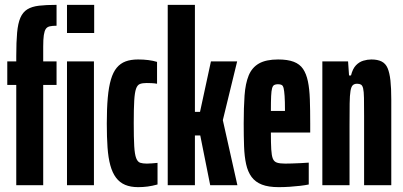

<svg xmlns="http://www.w3.org/2000/svg" viewBox="-20 -763 1659 791"><path d="M47 0V-413H10V-510H47V-532Q47 -590 50.5 -628.5Q54 -667 64 -690Q74 -713 92.5 -724.5Q111 -736 140.5 -739.5Q170 -743 213 -743V-657Q196 -657 185 -654.5Q174 -652 168.5 -643.5Q163 -635 160.5 -618Q158 -601 158 -571V-510H213V-413H158V0ZM256 0V-510H367V0ZM256 -627V-743H368V-627Z M549 8Q518 8 495.5 -1.5Q473 -11 458 -31Q443 -51 434.5 -82Q426 -113 423 -155.5Q420 -198 420 -254Q420 -316 424 -360.5Q428 -405 437 -435.5Q446 -466 461 -484Q476 -502 497.5 -510Q519 -518 549 -518Q571 -518 591 -515.5Q611 -513 627 -508V-418Q616 -420 604 -420.5Q592 -421 584 -421Q567 -421 556.5 -417Q546 -413 540.5 -397.5Q535 -382 533 -348.5Q531 -315 531 -256Q531 -195 533 -161Q535 -127 541 -111.5Q547 -96 557.5 -92.5Q568 -89 585 -89Q595 -89 606.5 -90Q618 -91 629 -92V-3Q607 3 588 5.5Q569 8 549 8Z M671 0V-743H783V-302H804L849 -510H957L898 -268L958 0H846L805 -205H783V0Z M1128 8Q1086 8 1059 -2.5Q1032 -13 1016.5 -34Q1001 -55 994 -86.5Q987 -118 985.5 -160Q984 -202 984 -254Q984 -320 987.5 -369.5Q991 -419 1004.5 -452Q1018 -485 1047 -501.5Q1076 -518 1126 -518Q1165 -518 1190 -508.5Q1215 -499 1228.5 -479Q1242 -459 1248.5 -428Q1255 -397 1256.5 -354Q1258 -311 1258 -254V-217H1096Q1096 -173 1097.5 -147.5Q1099 -122 1104 -109.5Q1109 -97 1121 -93Q1133 -89 1155 -89Q1164 -89 1182 -89.5Q1200 -90 1220 -91Q1240 -92 1252 -93V-3Q1238 0 1217 2.5Q1196 5 1173 6.5Q1150 8 1128 8ZM1154 -286V-310Q1154 -346 1152.5 -367.5Q1151 -389 1148.5 -399.5Q1146 -410 1140.5 -413Q1135 -416 1125 -416Q1116 -416 1110 -413Q1104 -410 1101 -399.5Q1098 -389 1097 -367Q1096 -345 1096 -306H1174Z M1308 0V-510H1414L1418 -452H1426Q1433 -480 1446.5 -494Q1460 -508 1477 -513Q1494 -518 1510 -518Q1536 -518 1552.5 -509.5Q1569 -501 1577 -482Q1585 -463 1588.5 -431.5Q1592 -400 1592 -353V0H1480V-284Q1480 -332 1479.5 -359.5Q1479 -387 1476 -399Q1473 -411 1467 -414.5Q1461 -418 1451 -418Q1440 -418 1433.5 -412Q1427 -406 1424 -388.5Q1421 -371 1420.5 -337Q1420 -303 1420 -246V0Z"/></svg>

Font: Saira UltraCondensed ExtraBold
Style: Regular
Weight: 800
Width: 1
Designer: Hector Gatti with collaboration of the Omnibus-Type team
Foundry: Omnibus-Type
Version: Version 1.101